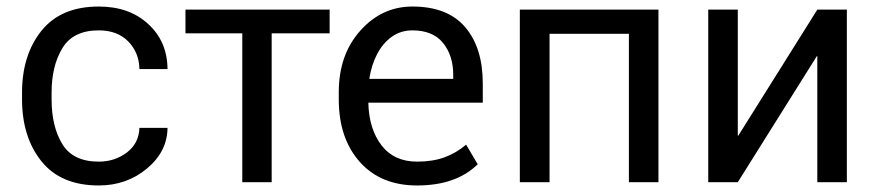

<svg xmlns="http://www.w3.org/2000/svg" viewBox="-20 -558 2690 588"><path d="M282.5 10Q166.5 10 107 -64Q47.5 -138 47.5 -254V-274.5Q47.5 -389.5 107 -463.8Q166.5 -538 282.5 -538Q376 -538 434.2 -484.2Q492.5 -430.5 493 -346.5H407Q406 -397 372.8 -431Q339.5 -465 282.5 -465Q204 -465 171 -410.5Q138 -356 138 -274.5V-254Q138 -170.5 170.8 -116.8Q203.5 -63 282.5 -63Q331.5 -63 368.5 -91Q405.5 -119 407 -166.5H493Q492.5 -94 430.2 -42Q368 10 282.5 10Z M812 0H722V-456H548V-528.5H989.5V-456H812Z M1257.5 10Q1146 10 1081.8 -62.2Q1017.5 -134.5 1017.5 -253.5V-275.5Q1017.5 -390.5 1083.5 -464.2Q1149.5 -538 1243 -538Q1350.5 -538 1404.5 -475Q1458.5 -412 1458.5 -302.5V-243.5H1108Q1110 -162.5 1148.5 -112.8Q1187 -63 1257.5 -63Q1305 -63 1341.2 -76.2Q1377.5 -89.5 1407.5 -115L1443 -55Q1377 10 1257.5 10ZM1368 -316.5V-329Q1368 -388 1336.8 -426.5Q1305.5 -465 1243 -465Q1207.5 -465 1180 -445.5Q1152.5 -426 1135 -392.5Q1117.5 -359 1111 -316.5Z M1996.5 0H1906V-454.5H1663V0H1572V-528.5H1996.5Z M2573.5 0H2483V-386H2481.5L2239.5 0H2149V-528.5H2239.5V-142.5H2241L2483 -528.5H2573.5Z"/></svg>

Font: Roberto Sans
Style: Regular
Weight: 400
Designer: Google (font) & Cristiano Sobral (main changes)
Version: Version 1.500; ttfautohint (v1.8.4.7-5d5b-dirty)